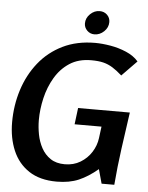

<svg xmlns="http://www.w3.org/2000/svg" viewBox="-61 -964 789 1024"><g transform="rotate(5 334.0 -452.0)"><path d="M422 -744Q459 -744 503.5 -736.5Q548 -729 589 -711.5Q630 -694 655 -665L575 -583Q547 -608 523.5 -622.5Q500 -637 474 -643.5Q448 -650 409 -650Q341 -650 293.5 -619Q246 -588 216 -537Q186 -486 172 -426Q158 -366 158 -308Q158 -270 165.5 -231Q173 -192 191 -159Q209 -126 239.5 -105.5Q270 -85 316 -85Q363 -85 399.5 -107Q436 -129 458.5 -164.5Q481 -200 486 -240L494 -302H350L361 -390H638Q624 -293 610.5 -195Q597 -97 589 1H521L500 -75Q449 -32 399 -10.5Q349 11 281 11Q191 11 132.5 -27.5Q74 -66 45.5 -133Q17 -200 17 -284Q17 -375 43.5 -458Q70 -541 121.5 -605.5Q173 -670 248.5 -707Q324 -744 422 -744ZM487 -861Q487 -832 464.5 -810.5Q442 -789 413 -789Q390 -789 374 -805Q358 -821 358 -843Q358 -872 380.5 -893.5Q403 -915 431 -915Q455 -915 471 -899.5Q487 -884 487 -861Z"/></g></svg>

Font: Rosario
Style: Bold Italic
Weight: 700
Italic angle: -8.05°
Designer: Hector Gatti
Foundry: Omnibus Type
Version: Version 1.101; ttfautohint (v1.8.1.43-b0c9)